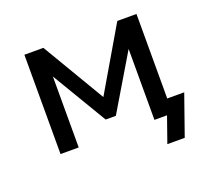

<svg xmlns="http://www.w3.org/2000/svg" viewBox="-109 -636 991 903"><g transform="rotate(-20 386.5 -184.5)"><path d="M583 128 628 0H565V-74H741L670 128ZM95 0V-497H190L376 -183L560 -497H656V0H565V-355L401 -80H350L186 -355V0Z"/></g></svg>

Font: Nunito Sans 7pt Medium
Style: Regular
Weight: 500
Designer: Vernon Adams
Foundry: Vernon Adams
Version: Version 3.101;gftools[0.9.27]